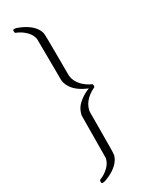

<svg xmlns="http://www.w3.org/2000/svg" viewBox="-432 -1224 1532 1946"><g transform="rotate(-30 333.5 -250.5)"><path d="M119 -1130Q119 -1145 121.5 -1147.5Q124 -1150 139 -1150Q152 -1150 165 -1145Q227 -1123 273 -1092Q354 -1037 373 -964Q378 -942 378 -702Q378 -469 379 -462Q386 -394 439 -339Q482 -296 535 -272Q544 -268 545.5 -265.5Q547 -263 547 -251Q547 -238 545.5 -235.5Q544 -233 535 -229Q503 -214 477 -194Q390 -129 379 -39Q378 -32 378 201Q378 441 373 463Q354 536 273 591Q227 622 165 644Q152 649 139 649Q125 649 122 646Q119 643 119 629Q119 620 121 615.5Q123 611 125 609.5Q127 608 133 606Q139 604 143 602Q195 579 235 538.5Q275 498 285 447Q286 435 287 198.5Q288 -38 289 -51Q301 -101 324 -133.5Q347 -166 390 -197Q431 -227 478 -246L489 -250L480 -254Q366 -303 321 -374Q302 -402 293 -434Q289 -451 288.5 -472Q288 -493 287 -699Q286 -941 285 -948Q275 -999 235 -1039.5Q195 -1080 143 -1103Q139 -1105 133 -1107Q127 -1109 125 -1110.5Q123 -1112 121 -1116.5Q119 -1121 119 -1130Z"/></g></svg>

Font: KaTeX_Size2
Style: Regular
Weight: 400
Version: Version 1.1; ttfautohint (v1.3)